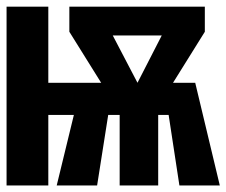

<svg xmlns="http://www.w3.org/2000/svg" viewBox="-21 -565 690 585"><path d="M-1 0V-544.6H126.2V-312.8H287.2L190.3 -468.2V-544.6H603.1V-468.2L506.2 -312.8H573.8L648.7 0H525.6L492.8 -214.9H461V0H343.6V-214.9H308.7L274.9 0H151.8L204.1 -214.9H126.2V0ZM397.9 -312.8 471.8 -456.9H322.6Z"/></svg>

Font: Fira Code
Style: Bold
Weight: 700
Monospace: yes
Designer: Carrois Corporate, Edenspiekermann AG, Nikita Prokopov
Foundry: Carrois Corporate, Edenspiekermann AG, Nikita Prokopov
Version: Version 6.000; ttfautohint (v1.8.2) -l 8 -r 50 -G 200 -x 14 